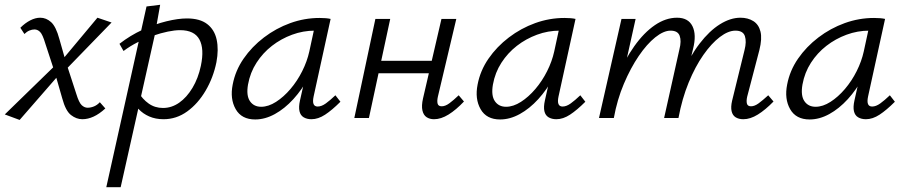

<svg xmlns="http://www.w3.org/2000/svg" viewBox="-26 -493 3783 802"><path d="M318 5Q293 5 270.5 -12.5Q248 -30 234 -82L203 -190L163 -312Q152 -349 141.5 -359.5Q131 -370 118 -370Q108 -370 97 -365.5Q86 -361 76 -351L59 -377Q79 -397 100.5 -408Q122 -419 142 -419Q167 -419 187.5 -400.5Q208 -382 222 -330L249 -235L293 -100Q304 -64 315.5 -53.5Q327 -43 340 -43Q353 -43 366.5 -48.5Q380 -54 391 -66L414 -40Q389 -17 365 -6Q341 5 318 5ZM56 8 -6 -15 215 -230 231 -193ZM241 -194 224 -231 381 -419 440 -399Z M418 289 586 -466 643 -473 621 -349 478 289ZM657 5Q624 5 597.5 -6.5Q571 -18 553 -37.5Q535 -57 527 -80L552 -108Q569 -79 595 -60.5Q621 -42 655 -42Q691 -42 722.5 -64Q754 -86 778 -126Q802 -166 813 -218Q828 -289 807 -328Q786 -367 726 -367Q704 -367 675 -361Q646 -355 614 -344Q582 -333 550 -317Q518 -301 490 -280L473 -310Q518 -345 569 -368.5Q620 -392 669 -404Q718 -416 755 -416Q809 -416 839.5 -392.5Q870 -369 879 -327.5Q888 -286 878 -233Q865 -169 833 -114.5Q801 -60 756 -27.5Q711 5 657 5Z M1040 6Q983 6 958.5 -37Q934 -80 946 -140Q957 -198 991.5 -248Q1026 -298 1076.5 -336.5Q1127 -375 1186.5 -396.5Q1246 -418 1309 -418Q1324 -418 1335 -417Q1346 -416 1355 -414L1284 -90Q1275 -48 1301 -48Q1317 -48 1335 -61Q1353 -74 1375 -95L1396 -68Q1361 -33 1332 -14Q1303 5 1275 5Q1256 5 1242.5 -3Q1229 -11 1225 -28.5Q1221 -46 1227 -73L1265 -243L1302 -277Q1290 -221 1263 -170Q1236 -119 1199.5 -79Q1163 -39 1122 -16.5Q1081 6 1040 6ZM1065 -47Q1095 -47 1127 -67.5Q1159 -88 1187.5 -121.5Q1216 -155 1236.5 -196Q1257 -237 1266 -278L1290 -389L1323 -362Q1316 -364 1307 -364.5Q1298 -365 1289 -365Q1240 -365 1194 -348Q1148 -331 1110 -301.5Q1072 -272 1045.5 -231Q1019 -190 1010 -140Q1002 -94 1018 -70.5Q1034 -47 1065 -47Z M1787 5Q1769 5 1756 -3.5Q1743 -12 1738.5 -31.5Q1734 -51 1741 -82L1818 -414H1880L1803 -89Q1799 -71 1802 -60Q1805 -49 1819 -49Q1834 -49 1851 -61.5Q1868 -74 1890 -95L1912 -69Q1879 -34 1847.5 -14.5Q1816 5 1787 5ZM1454 0 1542 -414H1604L1515 0ZM1522 -187 1532 -239H1812L1801 -187Z M2063 6Q2006 6 1981.5 -37Q1957 -80 1969 -140Q1980 -198 2014.5 -248Q2049 -298 2099.5 -336.5Q2150 -375 2209.5 -396.5Q2269 -418 2332 -418Q2347 -418 2358 -417Q2369 -416 2378 -414L2307 -90Q2298 -48 2324 -48Q2340 -48 2358 -61Q2376 -74 2398 -95L2419 -68Q2384 -33 2355 -14Q2326 5 2298 5Q2279 5 2265.5 -3Q2252 -11 2248 -28.5Q2244 -46 2250 -73L2288 -243L2325 -277Q2313 -221 2286 -170Q2259 -119 2222.5 -79Q2186 -39 2145 -16.5Q2104 6 2063 6ZM2088 -47Q2118 -47 2150 -67.5Q2182 -88 2210.5 -121.5Q2239 -155 2259.5 -196Q2280 -237 2289 -278L2313 -389L2346 -362Q2339 -364 2330 -364.5Q2321 -365 2312 -365Q2263 -365 2217 -348Q2171 -331 2133 -301.5Q2095 -272 2068.5 -231Q2042 -190 2033 -140Q2025 -94 2041 -70.5Q2057 -47 2088 -47Z M3079 5Q3060 5 3047 -3Q3034 -11 3030 -28.5Q3026 -46 3032 -72L3084 -284Q3093 -319 3085.5 -342Q3078 -365 3046 -365Q3016 -365 2981 -338.5Q2946 -312 2912 -263.5Q2878 -215 2850.5 -148Q2823 -81 2808 0H2764Q2787 -101 2821 -179Q2855 -257 2896 -310.5Q2937 -364 2981 -391.5Q3025 -419 3067 -419Q3098 -419 3120.5 -405Q3143 -391 3150.5 -361.5Q3158 -332 3146 -284L3095 -89Q3091 -71 3094 -60Q3097 -49 3111 -49Q3126 -49 3143 -61.5Q3160 -74 3183 -95L3205 -69Q3171 -34 3139.5 -14.5Q3108 5 3079 5ZM2476 0 2570 -414H2629L2537 0ZM2498 0Q2518 -90 2550.5 -166.5Q2583 -243 2623.5 -300Q2664 -357 2709.5 -388Q2755 -419 2802 -419Q2849 -419 2866.5 -383.5Q2884 -348 2869 -289L2799 0H2748L2812 -287Q2821 -322 2813 -343.5Q2805 -365 2775 -365Q2746 -365 2711 -337Q2676 -309 2642 -259Q2608 -209 2580 -143Q2552 -77 2538 0Z M3356 6Q3299 6 3274.5 -37Q3250 -80 3262 -140Q3273 -198 3307.5 -248Q3342 -298 3392.5 -336.5Q3443 -375 3502.5 -396.5Q3562 -418 3625 -418Q3640 -418 3651 -417Q3662 -416 3671 -414L3600 -90Q3591 -48 3617 -48Q3633 -48 3651 -61Q3669 -74 3691 -95L3712 -68Q3677 -33 3648 -14Q3619 5 3591 5Q3572 5 3558.5 -3Q3545 -11 3541 -28.5Q3537 -46 3543 -73L3581 -243L3618 -277Q3606 -221 3579 -170Q3552 -119 3515.5 -79Q3479 -39 3438 -16.5Q3397 6 3356 6ZM3381 -47Q3411 -47 3443 -67.5Q3475 -88 3503.5 -121.5Q3532 -155 3552.5 -196Q3573 -237 3582 -278L3606 -389L3639 -362Q3632 -364 3623 -364.5Q3614 -365 3605 -365Q3556 -365 3510 -348Q3464 -331 3426 -301.5Q3388 -272 3361.5 -231Q3335 -190 3326 -140Q3318 -94 3334 -70.5Q3350 -47 3381 -47Z"/></svg>

Font: Ysabeau
Style: Italic
Weight: 400
Italic angle: -12°
Designer: Christian Thalmann (Catharsis Fonts)
Version: Version 2.000;gftools[0.9.27.dev2+g8671c4b]